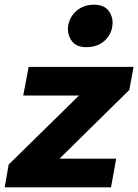

<svg xmlns="http://www.w3.org/2000/svg" viewBox="-36 -798 589 818"><path d="M-16 0 1 -97 327 -417 348 -391H63L86 -513H533L515 -415L180 -85L168 -122H459L437 0ZM332 -597Q288 -597 269 -624.5Q250 -652 254 -686Q257 -709 270.5 -730Q284 -751 308 -764.5Q332 -778 364 -778Q408 -778 427.5 -751Q447 -724 443 -690Q441 -667 427.5 -645.5Q414 -624 390 -610.5Q366 -597 332 -597Z"/></svg>

Font: REM SemiBold
Style: Italic
Weight: 600
Italic angle: -11°
Designer: Octavio Pardo
Foundry: Ashler Design
Version: Version 1.005;gftools[0.9.28]